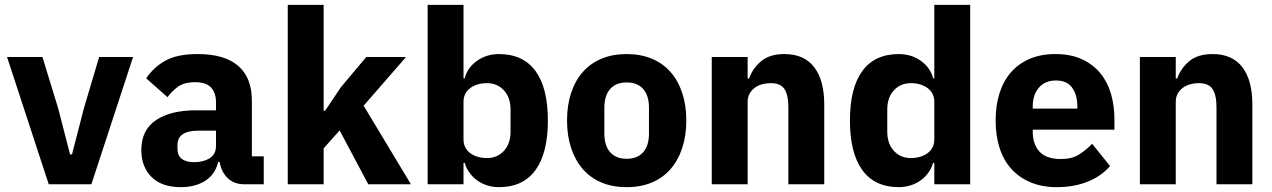

<svg xmlns="http://www.w3.org/2000/svg" viewBox="-20 -760 5249 792"><path d="M181 0 9 -525H155L220 -313L269 -123H277L326 -313L389 -525H529L357 0Z M986 0Q946 0 919.5 -25Q893 -50 886 -92H880Q868 -41 827 -14.5Q786 12 726 12Q647 12 605 -30Q563 -72 563 -141Q563 -224 623.5 -264.5Q684 -305 788 -305H871V-338Q871 -376 851 -398.5Q831 -421 784 -421Q740 -421 714 -402Q688 -383 671 -359L583 -437Q615 -484 663.5 -510.5Q712 -537 795 -537Q907 -537 963 -488Q1019 -439 1019 -345V-115H1068V0ZM781 -91Q818 -91 844.5 -107Q871 -123 871 -159V-221H799Q712 -221 712 -162V-147Q712 -118 730 -104.5Q748 -91 781 -91Z M1167 -740H1315V-303H1321L1386 -400L1491 -525H1655L1480 -324L1675 0H1499L1381 -222L1315 -148V0H1167Z M1744 -740H1892V-437H1897Q1908 -481 1947.5 -509Q1987 -537 2038 -537Q2138 -537 2189 -467Q2240 -397 2240 -263Q2240 -129 2189 -58.5Q2138 12 2038 12Q2012 12 1989 4.5Q1966 -3 1947.5 -16.5Q1929 -30 1916 -48.5Q1903 -67 1897 -88H1892V0H1744ZM1989 -108Q2031 -108 2058.5 -137.5Q2086 -167 2086 -217V-308Q2086 -358 2058.5 -387.5Q2031 -417 1989 -417Q1947 -417 1919.5 -396.5Q1892 -376 1892 -340V-185Q1892 -149 1919.5 -128.5Q1947 -108 1989 -108Z M2565 12Q2507 12 2461.5 -7Q2416 -26 2384.5 -62Q2353 -98 2336 -149Q2319 -200 2319 -263Q2319 -326 2336 -377Q2353 -428 2384.5 -463.5Q2416 -499 2461.5 -518Q2507 -537 2565 -537Q2623 -537 2668.5 -518Q2714 -499 2745.5 -463.5Q2777 -428 2794 -377Q2811 -326 2811 -263Q2811 -200 2794 -149Q2777 -98 2745.5 -62Q2714 -26 2668.5 -7Q2623 12 2565 12ZM2565 -105Q2609 -105 2633 -132Q2657 -159 2657 -209V-316Q2657 -366 2633 -393Q2609 -420 2565 -420Q2521 -420 2497 -393Q2473 -366 2473 -316V-209Q2473 -159 2497 -132Q2521 -105 2565 -105Z M2916 0V-525H3064V-436H3070Q3084 -477 3119 -507Q3154 -537 3216 -537Q3297 -537 3338.5 -483Q3380 -429 3380 -329V0H3232V-317Q3232 -368 3216 -392.5Q3200 -417 3159 -417Q3141 -417 3124 -412.5Q3107 -408 3093.5 -398Q3080 -388 3072 -373.5Q3064 -359 3064 -340V0Z M3834 -88H3829Q3823 -67 3810 -48.5Q3797 -30 3778.5 -16.5Q3760 -3 3736.5 4.5Q3713 12 3688 12Q3588 12 3537 -58.5Q3486 -129 3486 -263Q3486 -397 3537 -467Q3588 -537 3688 -537Q3739 -537 3778.5 -509Q3818 -481 3829 -437H3834V-740H3982V0H3834ZM3737 -108Q3779 -108 3806.5 -128.5Q3834 -149 3834 -185V-340Q3834 -376 3806.5 -396.5Q3779 -417 3737 -417Q3695 -417 3667.5 -387.5Q3640 -358 3640 -308V-217Q3640 -167 3667.5 -137.5Q3695 -108 3737 -108Z M4339 12Q4279 12 4232 -7.5Q4185 -27 4152.5 -62.5Q4120 -98 4103.5 -149Q4087 -200 4087 -263Q4087 -325 4103 -375.5Q4119 -426 4150.5 -462Q4182 -498 4228 -517.5Q4274 -537 4333 -537Q4398 -537 4444.5 -515Q4491 -493 4520.5 -456Q4550 -419 4563.5 -370.5Q4577 -322 4577 -269V-225H4240V-217Q4240 -165 4268 -134.5Q4296 -104 4356 -104Q4402 -104 4431 -122.5Q4460 -141 4485 -167L4559 -75Q4524 -34 4467.5 -11Q4411 12 4339 12ZM4336 -428Q4291 -428 4265.5 -398.5Q4240 -369 4240 -320V-312H4424V-321Q4424 -369 4402.5 -398.5Q4381 -428 4336 -428Z M4682 0V-525H4830V-436H4836Q4850 -477 4885 -507Q4920 -537 4982 -537Q5063 -537 5104.5 -483Q5146 -429 5146 -329V0H4998V-317Q4998 -368 4982 -392.5Q4966 -417 4925 -417Q4907 -417 4890 -412.5Q4873 -408 4859.5 -398Q4846 -388 4838 -373.5Q4830 -359 4830 -340V0Z"/></svg>

Font: IBMPlexSans-Bold
Style: Bold
Weight: 700
Designer: Mike Abbink, Paul van der Laan, Pieter van Rosmalen
Foundry: Bold Monday
Version: Version 3.1